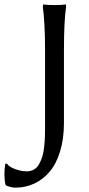

<svg xmlns="http://www.w3.org/2000/svg" viewBox="-65 -675 405 874"><path d="M140.1 -95.2V-444.8Q140.1 -568.8 129.9 -644L131.8 -654.8Q150.4 -651.9 183.1 -651.9Q216.8 -651.9 234.9 -654.8L235.8 -644Q226.1 -577.6 226.1 -444.8V-116.2Q226.1 -43.5 208.7 13.7Q191.4 70.8 161.1 106.4Q130.9 142.1 91.1 160.6Q51.3 179.2 4.9 179.2Q-13.2 179.2 -36.1 169.9L-40 166Q-44.9 145.5 -44.9 116.2Q-44.9 93.8 -41 70.8L-33.2 69.8Q-25.4 84 3.4 94.5Q32.2 105 56.2 105Q75.2 105 89.8 96.4Q104.5 87.9 113.3 71.5Q122.1 55.2 127.7 37.4Q133.3 19.5 136 -5.9Q138.7 -31.2 139.4 -50.3Q140.1 -69.3 140.1 -95.2Z"/></svg>

Font: Linear Smooth Low Contrast
Style: Regular
Weight: 500
Designer: Philipp H. Poll, Flanker
Foundry: Philipp H. Poll, reworked by Flanker
Version: Version 1.010 | FøM Fix